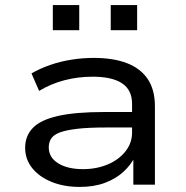

<svg xmlns="http://www.w3.org/2000/svg" viewBox="-20 -727 734 756"><path d="M294 9Q231 9 182.5 -11Q134 -31 106.5 -65.5Q79 -100 79 -145Q79 -192 109.5 -223.5Q140 -255 208.5 -270.5Q277 -286 392 -286H517V-225H396Q329 -225 285.5 -220Q242 -215 217 -206Q192 -197 182 -182Q172 -167 172 -147Q172 -107 209 -84Q246 -61 307 -61Q360 -61 404 -79.5Q448 -98 474 -131Q500 -164 500 -205V-318Q500 -373 460.5 -399Q421 -425 345 -425Q287 -425 233.5 -411Q180 -397 134 -369L104 -438Q137 -457 177 -471Q217 -485 261 -492Q305 -499 349 -499Q426 -499 479.5 -478.5Q533 -458 561.5 -416Q590 -374 590 -308V0H505V-112L513 -113Q496 -78 466 -50.5Q436 -23 393 -7Q350 9 294 9ZM416 -608V-707H520V-608ZM188 -608V-707H292V-608Z"/></svg>

Font: Nunito Sans 10pt Expanded
Style: Regular
Weight: 400
Width: 7
Designer: Vernon Adams
Foundry: Vernon Adams
Version: Version 3.101;gftools[0.9.27]